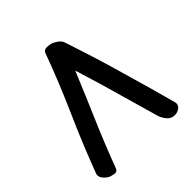

<svg xmlns="http://www.w3.org/2000/svg" viewBox="-216 -978 1146 1146"><g transform="rotate(-45 357.0 -404.5)"><path d="M37.1 -38.1C45.9 -26.4 55.7 -17.6 66.4 -10.7C74.2 -5.9 85.9 -2 102.5 1C105.5 2 108.4 2 111.3 2H113.3C124 2 130.9 -3.9 135.7 -14.6C170.9 -109.4 209 -204.1 249 -296.9C289.1 -389.6 332 -491.2 377 -599.6C414.1 -481.4 444.3 -377.9 468.8 -290C494.1 -203.1 515.6 -127 534.2 -61.5C538.1 -46.9 546.9 -31.2 560.5 -13.7C581.1 10.7 606.4 8.8 611.3 8.8C625 8.8 636.7 4.9 647.5 -2.9C660.2 -10.7 666 -21.5 666 -34.2C666 -38.1 665 -42 664.1 -45.9C637.7 -144.5 607.4 -252.9 572.3 -372.1C539.1 -492.2 499 -620.1 453.1 -757.8C450.2 -770.5 442.4 -782.2 429.7 -792C417 -801.8 405.3 -808.6 392.6 -813.5C382.8 -816.4 370.1 -818.4 355.5 -818.4C341.8 -818.4 332 -813.5 326.2 -802.7C278.3 -670.9 227.5 -547.9 175.8 -431.6C124 -315.4 76.2 -198.2 31.2 -79.1C29.3 -74.2 28.3 -69.3 28.3 -64.5C28.3 -55.7 31.2 -46.9 37.1 -38.1Z"/></g></svg>

Font: ChillSide Comic
Style: Regular
Weight: 400
Designer: Koroletov, Abay Emes
Version: Version 1.000